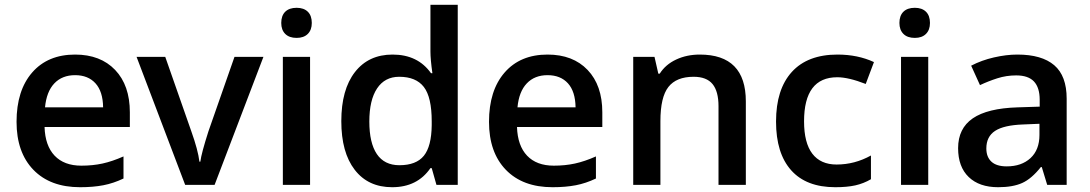

<svg xmlns="http://www.w3.org/2000/svg" viewBox="-20 -780 4598 810"><path d="M317.9 9.8Q191.9 9.8 120.8 -63.7Q49.8 -137.2 49.8 -266.1Q49.8 -398.4 115.7 -474.1Q181.6 -549.8 296.9 -549.8Q403.8 -549.8 465.8 -484.9Q527.8 -419.9 527.8 -306.2V-244.1H168Q170.4 -165.5 210.4 -123.3Q250.5 -81.1 323.2 -81.1Q371.1 -81.1 412.4 -90.1Q453.6 -99.1 501 -120.1V-26.9Q459 -6.8 416 1.5Q373 9.8 317.9 9.8ZM296.9 -462.9Q242.2 -462.9 209.2 -428.2Q176.3 -393.6 169.9 -327.1H415Q414.1 -394 382.8 -428.5Q351.6 -462.9 296.9 -462.9Z M761.2 0 556.2 -540H677.2L787.1 -226.1Q815.4 -147 821.3 -98.1H825.2Q829.6 -133.3 859.4 -226.1L969.2 -540H1091.3L885.3 0Z M1288.1 0H1173.3V-540H1288.1ZM1166.5 -683.1Q1166.5 -713.9 1183.3 -730.5Q1200.2 -747.1 1231.4 -747.1Q1261.7 -747.1 1278.6 -730.5Q1295.4 -713.9 1295.4 -683.1Q1295.4 -653.8 1278.6 -637Q1261.7 -620.1 1231.4 -620.1Q1200.2 -620.1 1183.3 -637Q1166.5 -653.8 1166.5 -683.1Z M1634.3 9.8Q1533.2 9.8 1476.6 -63.5Q1419.9 -136.7 1419.9 -269Q1419.9 -401.9 1477.3 -475.8Q1534.7 -549.8 1636.2 -549.8Q1742.7 -549.8 1798.3 -471.2H1804.2Q1795.9 -529.3 1795.9 -563V-759.8H1911.1V0H1821.3L1801.3 -70.8H1795.9Q1740.7 9.8 1634.3 9.8ZM1665 -83Q1735.8 -83 1768.1 -122.8Q1800.3 -162.6 1801.3 -252V-268.1Q1801.3 -370.1 1768.1 -413.1Q1734.9 -456.1 1664.1 -456.1Q1603.5 -456.1 1570.8 -407Q1538.1 -357.9 1538.1 -267.1Q1538.1 -177.2 1569.8 -130.1Q1601.6 -83 1665 -83Z M2311 9.8Q2185.1 9.8 2114 -63.7Q2043 -137.2 2043 -266.1Q2043 -398.4 2108.9 -474.1Q2174.8 -549.8 2290 -549.8Q2397 -549.8 2459 -484.9Q2521 -419.9 2521 -306.2V-244.1H2161.1Q2163.6 -165.5 2203.6 -123.3Q2243.7 -81.1 2316.4 -81.1Q2364.3 -81.1 2405.5 -90.1Q2446.8 -99.1 2494.1 -120.1V-26.9Q2452.1 -6.8 2409.2 1.5Q2366.2 9.8 2311 9.8ZM2290 -462.9Q2235.4 -462.9 2202.4 -428.2Q2169.4 -393.6 2163.1 -327.1H2408.2Q2407.2 -394 2376 -428.5Q2344.7 -462.9 2290 -462.9Z M3126.5 0H3011.2V-332Q3011.2 -394.5 2986.1 -425.3Q2960.9 -456.1 2906.2 -456.1Q2833.5 -456.1 2799.8 -413.1Q2766.1 -370.1 2766.1 -269V0H2651.4V-540H2741.2L2757.3 -469.2H2763.2Q2787.6 -507.8 2832.5 -528.8Q2877.4 -549.8 2932.1 -549.8Q3126.5 -549.8 3126.5 -352.1Z M3503.9 9.8Q3381.3 9.8 3317.6 -61.8Q3253.9 -133.3 3253.9 -267.1Q3253.9 -403.3 3320.6 -476.6Q3387.2 -549.8 3513.2 -549.8Q3598.6 -549.8 3667 -518.1L3632.3 -425.8Q3559.6 -454.1 3512.2 -454.1Q3372.1 -454.1 3372.1 -268.1Q3372.1 -177.2 3407 -131.6Q3441.9 -85.9 3509.3 -85.9Q3585.9 -85.9 3654.3 -124V-23.9Q3623.5 -5.9 3588.6 2Q3553.7 9.8 3503.9 9.8Z M3896 0H3781.2V-540H3896ZM3774.4 -683.1Q3774.4 -713.9 3791.3 -730.5Q3808.1 -747.1 3839.4 -747.1Q3869.6 -747.1 3886.5 -730.5Q3903.3 -713.9 3903.3 -683.1Q3903.3 -653.8 3886.5 -637Q3869.6 -620.1 3839.4 -620.1Q3808.1 -620.1 3791.3 -637Q3774.4 -653.8 3774.4 -683.1Z M4397.9 0 4375 -75.2H4371.1Q4332 -25.9 4292.5 -8.1Q4252.9 9.8 4190.9 9.8Q4111.3 9.8 4066.7 -33.2Q4022 -76.2 4022 -154.8Q4022 -238.3 4084 -280.8Q4146 -323.2 4272.9 -327.1L4366.2 -330.1V-358.9Q4366.2 -410.6 4342 -436.3Q4317.9 -461.9 4267.1 -461.9Q4225.6 -461.9 4187.5 -449.7Q4149.4 -437.5 4114.3 -420.9L4077.1 -502.9Q4121.1 -525.9 4173.3 -537.8Q4225.6 -549.8 4272 -549.8Q4375 -549.8 4427.5 -504.9Q4480 -460 4480 -363.8V0ZM4227.1 -78.1Q4289.6 -78.1 4327.4 -113Q4365.2 -147.9 4365.2 -210.9V-257.8L4295.9 -254.9Q4214.8 -252 4178 -227.8Q4141.1 -203.6 4141.1 -153.8Q4141.1 -117.7 4162.6 -97.9Q4184.1 -78.1 4227.1 -78.1Z"/></svg>

Font: Open Sans Semibold
Style: Regular
Weight: 600
Foundry: Ascender Corporation
Version: Version 1.10; ttfautohint (v1.5.65-e2d9)